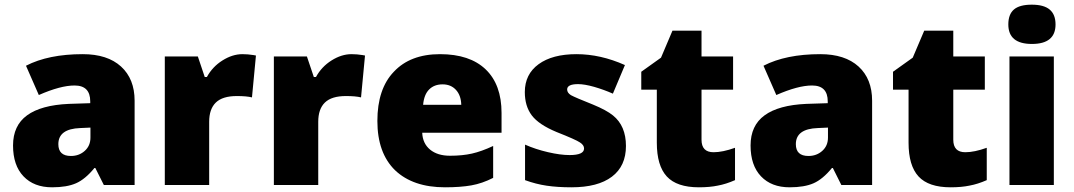

<svg xmlns="http://www.w3.org/2000/svg" viewBox="-20 -796 4621 826"><path d="M335.9 -563Q442.4 -563 500.7 -509.8Q559.1 -456.5 559.1 -362.8V0H426.8L390.1 -73.2H386.2Q346.7 -24.9 307.1 -7.6Q267.6 9.8 204.1 9.8Q126 9.8 81.1 -37.4Q36.1 -84.5 36.1 -170.2Q36.1 -255.9 96.4 -299.8Q156.7 -343.8 275.9 -349.1L368.2 -352.1V-359.9Q368.2 -428.2 300.8 -428.2Q240.2 -428.2 147 -387.2L91.8 -513.2Q188.5 -563 335.9 -563ZM231 -175.8Q231 -125 285.2 -125Q320.3 -125 344.7 -147Q369.1 -168.9 369.1 -204.1V-247.1L325.2 -245.1Q231 -241.7 231 -175.8Z M1022.9 -563Q1045.9 -563 1070.3 -559.1L1081.1 -557.1L1064 -377Q1040.5 -382.8 999 -382.8Q937.5 -382.8 908.7 -355Q879.9 -327.1 879.9 -272V0H689V-553.2H831.1L860.8 -464.8H870.1Q894 -508.8 937 -535.9Q980 -563 1022.9 -563Z M1492.2 -563Q1515.1 -563 1539.6 -559.1L1550.3 -557.1L1533.2 -377Q1509.8 -382.8 1468.3 -382.8Q1406.7 -382.8 1377.9 -355Q1349.1 -327.1 1349.1 -272V0H1158.2V-553.2H1300.3L1330.1 -464.8H1339.4Q1363.3 -508.8 1406.2 -535.9Q1449.2 -563 1492.2 -563Z M1894.5 9.8Q1756.8 9.8 1679.7 -63.5Q1603.5 -137.7 1603.5 -275.6Q1603.5 -413.6 1674.3 -487.3Q1745.1 -563 1873 -563Q2001 -563 2069.3 -497.6Q2137.7 -432.1 2137.7 -310.1V-225.1H1796.4Q1798.3 -178.7 1830.3 -152.3Q1862.3 -126 1915.8 -126Q1969.2 -126 2010.3 -135.3Q2051.3 -144.5 2101.6 -168V-30.8Q2054.7 -6.8 2007.8 1.5Q1960.9 9.8 1894.5 9.8ZM1800.3 -345.2H1964.4Q1963.4 -385.3 1941.7 -409.2Q1919.9 -433.1 1884 -433.1Q1848.1 -433.1 1826.2 -411.1Q1804.2 -389.2 1800.3 -345.2Z M2430.7 -128.9Q2492.7 -128.9 2492.7 -157.2Q2492.7 -171.9 2475.1 -183.1Q2457.5 -195.3 2374.5 -228Q2297.9 -259.8 2267.8 -299.6Q2237.8 -339.4 2237.8 -399.9Q2237.8 -476.6 2297.1 -519.8Q2356.4 -563 2460 -563Q2563.5 -563 2668.5 -516.1L2616.7 -393.1Q2577.1 -410.6 2535.9 -422.4Q2494.6 -434.1 2466.8 -434.1Q2419.9 -434.1 2419.9 -411.1Q2419.9 -397 2436 -386.7Q2455.6 -376 2530.8 -346.2Q2588.9 -322.3 2617.2 -299.3Q2672.9 -254.4 2672.9 -168Q2672.9 -81.5 2612.5 -35.9Q2552.2 9.8 2438.5 9.8Q2378.4 9.8 2332 2.9Q2285.6 -3.9 2238.8 -21V-173.8Q2283.7 -153.8 2337.2 -141.4Q2390.6 -128.9 2430.7 -128.9Z M2998 -553.2H3133.8V-410.2H2998V-194.8Q2998 -141.1 3049.8 -141.1Q3088.9 -141.1 3142.1 -160.2V-21Q3103 -3.9 3068.4 2.4Q3033.7 9.8 2986.8 9.8Q2891.6 9.8 2848.6 -36.9Q2805.7 -83.5 2805.7 -182.1V-410.2H2738.8V-487.3L2823.7 -547.9L2873 -664.1H2998Z M3508.8 -563Q3615.2 -563 3673.6 -509.8Q3731.9 -456.5 3731.9 -362.8V0H3599.6L3563 -73.2H3559.1Q3519.5 -24.9 3480 -7.6Q3440.4 9.8 3377 9.8Q3298.8 9.8 3253.9 -37.4Q3209 -84.5 3209 -170.2Q3209 -255.9 3269.3 -299.8Q3329.6 -343.8 3448.7 -349.1L3541 -352.1V-359.9Q3541 -428.2 3473.6 -428.2Q3413.1 -428.2 3319.8 -387.2L3264.6 -513.2Q3361.3 -563 3508.8 -563ZM3403.8 -175.8Q3403.8 -125 3458 -125Q3493.2 -125 3517.6 -147Q3542 -168.9 3542 -204.1V-247.1L3498 -245.1Q3403.8 -241.7 3403.8 -175.8Z M4081.1 -553.2H4216.8V-410.2H4081.1V-194.8Q4081.1 -141.1 4132.8 -141.1Q4171.9 -141.1 4225.1 -160.2V-21Q4186 -3.9 4151.4 2.4Q4116.7 9.8 4069.8 9.8Q3974.6 9.8 3931.6 -36.9Q3888.7 -83.5 3888.7 -182.1V-410.2H3821.8V-487.3L3906.7 -547.9L3956.1 -664.1H4081.1Z M4521 -690.9Q4521 -606.9 4419.4 -606.9Q4317.9 -606.9 4317.9 -690.9Q4317.9 -734.4 4342 -755.1Q4366.2 -775.9 4418.7 -775.9Q4471.2 -775.9 4496.1 -754.6Q4521 -733.4 4521 -690.9ZM4513.7 0H4322.8V-553.2H4513.7Z"/></svg>

Font: Open Sans Hebrew Extra Bold
Style: Regular
Weight: 800
Foundry: Ascender Corporation, Yanek Iontef
Version: Version 2.001;PS 002.001;hotconv 1.0.70;makeotf.lib2.5.58329